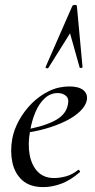

<svg xmlns="http://www.w3.org/2000/svg" viewBox="-20 -752 387 784"><path d="M157 12Q102 12 71 -16Q40 -44 30.5 -89Q21 -134 30 -185Q37 -223 58 -261Q79 -299 110 -330Q141 -361 180 -380Q219 -399 263 -399Q301 -399 319.5 -384.5Q338 -370 335 -345Q331 -321 307.5 -298Q284 -275 247 -257Q210 -239 164 -226Q118 -213 70 -208L72 -221Q147 -232 198 -256.5Q249 -281 257 -324Q263 -349 249.5 -360.5Q236 -372 216 -372Q186 -372 163 -351Q140 -330 125 -295Q110 -260 103 -218Q93 -164 101 -120.5Q109 -77 134 -51Q159 -25 201 -25Q224 -25 249.5 -32Q275 -39 299 -58Q301 -60 304.5 -56Q308 -52 306 -49Q268 -16 230.5 -2Q193 12 157 12ZM294 -727 317 -478Q317 -475 311 -474.5Q305 -474 305 -477L266 -616L177 -474Q175 -472 170 -473.5Q165 -475 166 -478L275 -727Q278 -732 286 -732Q294 -732 294 -727Z"/></svg>

Font: Cormorant Garamond Light Medium
Style: Italic
Weight: 500
Italic angle: -10°
Version: Version 4.001